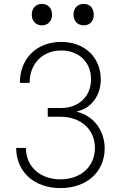

<svg xmlns="http://www.w3.org/2000/svg" viewBox="-20 -955 640 985"><path d="M410 -825C441 -825 461 -847 461 -880C461 -913 441 -935 410 -935C378 -935 357 -913 357 -880C357 -847 378 -825 410 -825ZM195 -825C226 -825 247 -847 247 -880C247 -913 226 -935 195 -935C164 -935 143 -913 143 -880C143 -847 164 -825 195 -825ZM290 10C425 10 517 -73 517 -194C517 -285 460 -361 376 -381V-384C448 -399 497 -465 497 -547C497 -661 414 -740 294 -740C168 -740 82 -655 82 -530H132C132 -628 198 -696 294 -696C385 -696 447 -636 447 -549C447 -461 385 -401 294 -401H225V-356H290C395 -356 467 -291 467 -196C467 -101 395 -35 290 -35C185 -35 113 -101 113 -196H63C63 -74 155 10 290 10Z"/></svg>

Font: JetBrains Mono Thin
Style: Regular
Weight: 100
Monospace: yes
Designer: Philipp Nurullin, Konstantin Bulenkov
Foundry: JetBrains
Version: Version 2.305